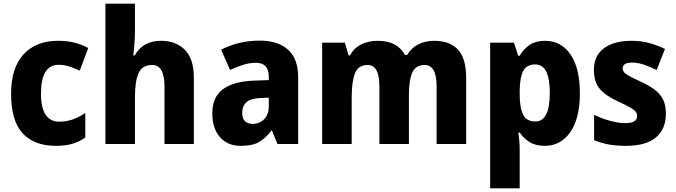

<svg xmlns="http://www.w3.org/2000/svg" viewBox="-20 -780 3660 1040"><path d="M284 10Q165 10 102.5 -58Q40 -126 40 -272Q40 -412 107.5 -485.5Q175 -559 294 -559Q345 -559 385 -548.5Q425 -538 458 -520L412 -397Q381 -412 353.5 -420.5Q326 -429 298 -429Q202 -429 202 -273Q202 -195 227.5 -158Q253 -121 299 -121Q339 -121 373.5 -133Q408 -145 442 -168V-35Q409 -12 371.5 -1Q334 10 284 10Z M711 -618Q711 -576 708 -539Q705 -502 702 -480H710Q733 -521 769 -540Q805 -559 852 -559Q933 -559 981.5 -510Q1030 -461 1030 -359V0H871V-313Q871 -428 804 -428Q750 -428 730.5 -384Q711 -340 711 -254V0H551V-760H711Z M1387 -560Q1486 -560 1540.5 -510.5Q1595 -461 1595 -363V0H1483L1453 -73H1450Q1418 -30 1382 -10Q1346 10 1284 10Q1213 10 1171.5 -37Q1130 -84 1130 -166Q1130 -253 1186 -295.5Q1242 -338 1350 -343L1436 -346V-364Q1436 -440 1366 -440Q1334 -440 1299 -429.5Q1264 -419 1226 -401L1178 -511Q1222 -534 1274.5 -547Q1327 -560 1387 -560ZM1391 -249Q1337 -247 1314.5 -226Q1292 -205 1292 -169Q1292 -137 1307.5 -123Q1323 -109 1349 -109Q1386 -109 1411 -134.5Q1436 -160 1436 -204V-251Z M2331 -559Q2417 -559 2461 -511Q2505 -463 2505 -359V0H2345V-312Q2345 -428 2280 -428Q2232 -428 2213.5 -387.5Q2195 -347 2195 -268V0H2035V-313Q2035 -428 1971 -428Q1921 -428 1903 -383.5Q1885 -339 1885 -252V0H1725V-549H1848L1868 -480H1876Q1897 -520 1936.5 -539.5Q1976 -559 2026 -559Q2081 -559 2117.5 -539Q2154 -519 2174 -482H2185Q2208 -521 2246.5 -540Q2285 -559 2331 -559Z M2933 -559Q3019 -559 3070 -485.5Q3121 -412 3121 -275Q3121 -137 3068.5 -63.5Q3016 10 2932 10Q2881 10 2848.5 -10.5Q2816 -31 2795 -62H2788Q2791 -38 2793 -16Q2795 6 2795 26V240H2635V-549H2764L2787 -478H2795Q2818 -517 2850.5 -538Q2883 -559 2933 -559ZM2879 -431Q2833 -431 2814.5 -396.5Q2796 -362 2795 -291V-270Q2795 -196 2813.5 -159Q2832 -122 2880 -122Q2958 -122 2958 -276Q2958 -355 2938.5 -393Q2919 -431 2879 -431Z M3587 -165Q3587 -81 3533 -35.5Q3479 10 3371 10Q3320 10 3279.5 3Q3239 -4 3198 -21V-158Q3239 -138 3285 -125.5Q3331 -113 3367 -113Q3431 -113 3431 -152Q3431 -164 3424 -174Q3417 -184 3395 -197Q3373 -210 3327 -231Q3261 -261 3229 -298.5Q3197 -336 3197 -402Q3197 -479 3252 -519Q3307 -559 3401 -559Q3449 -559 3492.5 -548Q3536 -537 3582 -515L3537 -401Q3502 -418 3468.5 -429.5Q3435 -441 3404 -441Q3353 -441 3353 -410Q3353 -398 3360 -389Q3367 -380 3388 -368.5Q3409 -357 3452 -337Q3494 -318 3524 -296Q3554 -274 3570.5 -243Q3587 -212 3587 -165Z"/></svg>

Font: Noto Sans Gujarati SemiCondensed ExtraBold
Style: Regular
Weight: 800
Width: 4
Designer: Jelle Bosma - Monotype Design Team, Universal Thirst
Foundry: Monotype Imaging Inc.
Version: Version 2.106; ttfautohint (v1.8.4.7-5d5b)